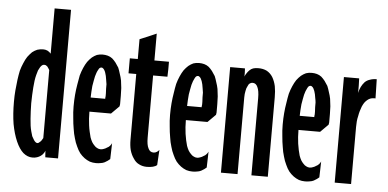

<svg xmlns="http://www.w3.org/2000/svg" viewBox="-47 -727 1659 821"><g transform="rotate(5 782.5 -316.0)"><path d="M156.2 -81.1Q156.2 -81.1 156.2 -81.1Q156.2 -81.1 156.2 -81.1Q153.3 -77.1 151.4 -73.2Q149.4 -69.3 146.5 -66.4Q142.6 -62.5 139.6 -60.5Q136.7 -57.6 132.8 -57.6Q132.8 -57.6 132.8 -57.6Q132.8 -57.6 132.8 -57.6Q127.9 -57.6 124 -61.5Q120.1 -64.5 116.2 -71.3Q112.3 -77.1 108.4 -85Q105.5 -93.8 102.5 -105.5Q99.6 -116.2 97.7 -128.9Q95.7 -142.6 94.7 -158.2Q93.8 -173.8 92.8 -190.4Q91.8 -207 91.8 -224.6Q91.8 -224.6 91.8 -224.6Q91.8 -224.6 91.8 -224.6Q91.8 -244.1 92.8 -260.7Q93.8 -277.3 94.7 -293Q95.7 -308.6 97.7 -322.3Q99.6 -335.9 102.5 -346.7Q105.5 -358.4 108.4 -367.2Q112.3 -375 116.2 -381.8Q120.1 -387.7 124 -390.6Q127.9 -393.6 132.8 -393.6Q132.8 -393.6 132.8 -393.6Q132.8 -393.6 132.8 -393.6Q136.7 -393.6 139.6 -392.6Q142.6 -390.6 146.5 -387.7Q149.4 -383.8 151.4 -380.9Q153.3 -377 156.2 -373Q156.2 -373 156.2 -319.3Q156.2 -264.6 156.2 -205.1Q156.2 -156.2 156.2 -119.1Q156.2 -81.1 156.2 -81.1ZM226.6 0Q226.6 0 226.6 -11.7Q226.6 -22.5 226.6 -42Q226.6 -80.1 226.6 -140.6Q226.6 -202.1 226.6 -271.5Q226.6 -356.4 226.6 -439.5Q226.6 -523.4 226.6 -576.2Q226.6 -604.5 226.6 -621.1Q226.6 -637.7 226.6 -637.7Q226.6 -637.7 191.4 -637.7Q156.2 -637.7 156.2 -637.7Q156.2 -637.7 156.2 -612.3Q156.2 -587.9 156.2 -554.7Q156.2 -514.6 156.2 -479.5Q156.2 -443.4 156.2 -443.4Q156.2 -443.4 156.2 -443.4Q156.2 -443.4 156.2 -443.4Q149.4 -451.2 141.6 -455.1Q132.8 -459 124 -459Q124 -459 124 -459Q124 -459 124 -459Q109.4 -459 97.7 -455.1Q85.9 -450.2 76.2 -442.4Q66.4 -432.6 57.6 -420.9Q49.8 -409.2 43 -392.6Q36.1 -377 31.2 -359.4Q27.3 -340.8 24.4 -319.3Q21.5 -296.9 19.5 -273.4Q17.6 -251 17.6 -224.6Q17.6 -224.6 17.6 -224.6Q17.6 -224.6 17.6 -224.6Q17.6 -171.9 24.4 -129.9Q32.2 -87.9 45.9 -56.6Q59.6 -25.4 77.1 -9.8Q95.7 5.9 117.2 5.9Q117.2 5.9 117.2 5.9Q117.2 5.9 117.2 5.9Q127.9 5.9 136.7 2.9Q145.5 0 152.3 -4.9Q159.2 -9.8 163.1 -15.6Q168 -21.5 169.9 -28.3Q169.9 -28.3 170.9 -13.7Q171.9 0 171.9 0Q171.9 0 199.2 0Q226.6 0 226.6 0Z M406.2 -294.9Q406.2 -293.9 406.2 -290Q406.2 -287.1 406.2 -283.2Q405.3 -278.3 405.3 -275.4Q405.3 -272.5 405.3 -271.5Q405.3 -271.5 374 -271.5Q342.8 -271.5 342.8 -271.5Q342.8 -271.5 342.8 -271.5Q342.8 -271.5 342.8 -271.5Q342.8 -284.2 343.8 -295.9Q344.7 -308.6 345.7 -321.3Q347.7 -333 349.6 -343.8Q351.6 -353.5 353.5 -363.3Q356.4 -372.1 358.4 -378.9Q361.3 -386.7 364.3 -391.6Q367.2 -397.5 370.1 -400.4Q374 -403.3 377.9 -403.3Q377.9 -403.3 377.9 -403.3Q377.9 -403.3 377.9 -403.3Q381.8 -403.3 384.8 -400.4Q387.7 -398.4 390.6 -393.6Q393.6 -388.7 395.5 -382.8Q397.5 -377 399.4 -369.1Q401.4 -360.4 402.3 -352.5Q404.3 -343.8 405.3 -334Q405.3 -324.2 405.3 -314.5Q406.2 -304.7 406.2 -294.9Q406.2 -294.9 406.2 -294.9Q406.2 -294.9 406.2 -294.9ZM470.7 -290Q470.7 -307.6 469.7 -323.2Q467.8 -338.9 465.8 -355.5Q462.9 -370.1 458 -383.8Q454.1 -397.5 449.2 -409.2Q442.4 -419.9 435.5 -429.7Q427.7 -439.5 419.9 -446.3Q411.1 -453.1 400.4 -456.1Q389.6 -459 377.9 -459Q377.9 -459 377.9 -459Q377.9 -459 377.9 -459Q365.2 -459 353.5 -455.1Q342.8 -450.2 333 -442.4Q323.2 -433.6 314.5 -421.9Q306.6 -410.2 299.8 -394.5Q293 -378.9 288.1 -361.3Q284.2 -342.8 281.2 -322.3Q277.3 -299.8 275.4 -277.3Q273.4 -253.9 273.4 -227.5Q273.4 -227.5 273.4 -227.5Q273.4 -227.5 273.4 -227.5Q273.4 -202.1 276.4 -177.7Q278.3 -153.3 282.2 -131.8Q285.2 -110.4 291 -91.8Q295.9 -73.2 303.7 -57.6Q310.5 -42 319.3 -30.3Q328.1 -19.5 339.8 -10.7Q350.6 -2.9 363.3 2Q376 5.9 389.6 5.9Q389.6 5.9 389.6 5.9Q389.6 5.9 389.6 5.9Q401.4 5.9 410.2 3.9Q418.9 2.9 426.8 -1Q433.6 -4.9 439.5 -8.8Q445.3 -12.7 449.2 -16.6Q449.2 -16.6 450.2 -50.8Q451.2 -85 451.2 -85Q451.2 -85 451.2 -85Q451.2 -85 451.2 -85Q448.2 -78.1 443.4 -73.2Q438.5 -67.4 431.6 -64.5Q424.8 -59.6 418 -57.6Q411.1 -54.7 404.3 -54.7Q404.3 -54.7 404.3 -54.7Q404.3 -54.7 404.3 -54.7Q396.5 -54.7 389.6 -58.6Q382.8 -61.5 377 -68.4Q371.1 -74.2 366.2 -82Q361.3 -90.8 357.4 -101.6Q354.5 -112.3 351.6 -125Q348.6 -137.7 346.7 -152.3Q344.7 -166 343.8 -180.7Q342.8 -195.3 342.8 -210.9Q342.8 -210.9 389.6 -210.9Q435.5 -210.9 435.5 -210.9Q435.5 -210.9 452.1 -227.5Q468.8 -244.1 468.8 -244.1Q468.8 -244.1 468.8 -244.1Q468.8 -244.1 468.8 -244.1Q469.7 -245.1 469.7 -248Q469.7 -250 470.7 -253.9Q470.7 -256.8 470.7 -259.8Q470.7 -263.7 470.7 -266.6Q470.7 -270.5 470.7 -274.4Q470.7 -277.3 470.7 -281.2Q470.7 -284.2 470.7 -286.1Q470.7 -288.1 470.7 -290Q470.7 -290 470.7 -290Q470.7 -290 470.7 -290Z M663.1 -453.1Q663.1 -453.1 631.8 -453.1Q600.6 -453.1 600.6 -453.1Q600.6 -453.1 600.6 -467.8Q600.6 -482.4 600.6 -502Q600.6 -525.4 600.6 -546.9Q600.6 -568.4 600.6 -568.4Q600.6 -568.4 564.5 -552.7Q529.3 -538.1 529.3 -538.1Q529.3 -538.1 529.3 -495.1Q529.3 -453.1 529.3 -453.1Q529.3 -453.1 512.7 -453.1Q495.1 -453.1 495.1 -453.1Q495.1 -453.1 495.1 -420.9Q495.1 -388.7 495.1 -388.7Q495.1 -388.7 511.7 -388.7Q528.3 -388.7 528.3 -388.7Q528.3 -388.7 528.3 -352.5Q528.3 -316.4 528.3 -269.5Q528.3 -210.9 528.3 -159.2Q528.3 -107.4 528.3 -107.4Q528.3 -107.4 528.3 -107.4Q528.3 -107.4 528.3 -107.4Q528.3 -82 533.2 -62.5Q539.1 -42 549.8 -27.3Q559.6 -11.7 574.2 -4.9Q588.9 2.9 607.4 2.9Q607.4 2.9 607.4 2.9Q607.4 2.9 607.4 2.9Q623 2.9 633.8 0Q645.5 -2.9 651.4 -8.8Q651.4 -8.8 653.3 -41Q655.3 -74.2 655.3 -74.2Q655.3 -74.2 655.3 -74.2Q655.3 -74.2 655.3 -74.2Q650.4 -67.4 644.5 -64.5Q638.7 -60.5 630.9 -60.5Q630.9 -60.5 630.9 -60.5Q630.9 -60.5 630.9 -60.5Q615.2 -60.5 608.4 -76.2Q600.6 -90.8 600.6 -122.1Q600.6 -122.1 600.6 -156.2Q600.6 -190.4 600.6 -235.4Q600.6 -290 600.6 -339.8Q600.6 -388.7 600.6 -388.7Q600.6 -388.7 630.9 -388.7Q662.1 -388.7 662.1 -388.7Q662.1 -388.7 663.1 -420.9Q663.1 -453.1 663.1 -453.1Z M820.3 -294.9Q820.3 -293.9 820.3 -290Q820.3 -287.1 820.3 -283.2Q819.3 -278.3 819.3 -275.4Q819.3 -272.5 819.3 -271.5Q819.3 -271.5 788.1 -271.5Q756.8 -271.5 756.8 -271.5Q756.8 -271.5 756.8 -271.5Q756.8 -271.5 756.8 -271.5Q756.8 -284.2 757.8 -295.9Q758.8 -308.6 759.8 -321.3Q761.7 -333 763.7 -343.8Q765.6 -353.5 767.6 -363.3Q770.5 -372.1 772.5 -378.9Q775.4 -386.7 778.3 -391.6Q781.2 -397.5 784.2 -400.4Q788.1 -403.3 792 -403.3Q792 -403.3 792 -403.3Q792 -403.3 792 -403.3Q795.9 -403.3 798.8 -400.4Q801.8 -398.4 804.7 -393.6Q807.6 -388.7 809.6 -382.8Q811.5 -377 813.5 -369.1Q815.4 -360.4 816.4 -352.5Q818.4 -343.8 819.3 -334Q819.3 -324.2 819.3 -314.5Q820.3 -304.7 820.3 -294.9Q820.3 -294.9 820.3 -294.9Q820.3 -294.9 820.3 -294.9ZM884.8 -290Q884.8 -307.6 883.8 -323.2Q881.8 -338.9 879.9 -355.5Q877 -370.1 872.1 -383.8Q868.2 -397.5 863.3 -409.2Q856.4 -419.9 849.6 -429.7Q841.8 -439.5 834 -446.3Q825.2 -453.1 814.5 -456.1Q803.7 -459 792 -459Q792 -459 792 -459Q792 -459 792 -459Q779.3 -459 767.6 -455.1Q756.8 -450.2 747.1 -442.4Q737.3 -433.6 728.5 -421.9Q720.7 -410.2 713.9 -394.5Q707 -378.9 702.1 -361.3Q698.2 -342.8 695.3 -322.3Q691.4 -299.8 689.5 -277.3Q687.5 -253.9 687.5 -227.5Q687.5 -227.5 687.5 -227.5Q687.5 -227.5 687.5 -227.5Q687.5 -202.1 690.4 -177.7Q692.4 -153.3 696.3 -131.8Q699.2 -110.4 705.1 -91.8Q710 -73.2 717.8 -57.6Q724.6 -42 733.4 -30.3Q742.2 -19.5 753.9 -10.7Q764.6 -2.9 777.3 2Q790 5.9 803.7 5.9Q803.7 5.9 803.7 5.9Q803.7 5.9 803.7 5.9Q815.4 5.9 824.2 3.9Q833 2.9 840.8 -1Q847.7 -4.9 853.5 -8.8Q859.4 -12.7 863.3 -16.6Q863.3 -16.6 864.3 -50.8Q865.2 -85 865.2 -85Q865.2 -85 865.2 -85Q865.2 -85 865.2 -85Q862.3 -78.1 857.4 -73.2Q852.5 -67.4 845.7 -64.5Q838.9 -59.6 832 -57.6Q825.2 -54.7 818.4 -54.7Q818.4 -54.7 818.4 -54.7Q818.4 -54.7 818.4 -54.7Q810.5 -54.7 803.7 -58.6Q796.9 -61.5 791 -68.4Q785.2 -74.2 780.3 -82Q775.4 -90.8 771.5 -101.6Q768.6 -112.3 765.6 -125Q762.7 -137.7 760.7 -152.3Q758.8 -166 757.8 -180.7Q756.8 -195.3 756.8 -210.9Q756.8 -210.9 803.7 -210.9Q849.6 -210.9 849.6 -210.9Q849.6 -210.9 866.2 -227.5Q882.8 -244.1 882.8 -244.1Q882.8 -244.1 882.8 -244.1Q882.8 -244.1 882.8 -244.1Q883.8 -245.1 883.8 -248Q883.8 -250 884.8 -253.9Q884.8 -256.8 884.8 -259.8Q884.8 -263.7 884.8 -266.6Q884.8 -270.5 884.8 -274.4Q884.8 -277.3 884.8 -281.2Q884.8 -284.2 884.8 -286.1Q884.8 -288.1 884.8 -290Q884.8 -290 884.8 -290Q884.8 -290 884.8 -290Z M1127 0Q1127 0 1127 -43.9Q1127 -87.9 1127 -144.5Q1127 -168.9 1127 -193.4Q1127 -218.8 1127 -241.2Q1127 -283.2 1127 -312.5Q1127 -340.8 1127 -340.8Q1127 -340.8 1127 -340.8Q1127 -340.8 1127 -340.8Q1127 -367.2 1123 -388.7Q1118.2 -410.2 1108.4 -426.8Q1098.6 -442.4 1083 -451.2Q1067.4 -459 1046.9 -459Q1046.9 -459 1046.9 -459Q1046.9 -459 1046.9 -459Q1033.2 -459 1024.4 -456.1Q1015.6 -453.1 1008.8 -446.3Q1002 -439.5 997.1 -431.6Q992.2 -424.8 990.2 -418Q990.2 -418 990.2 -435.5Q989.3 -453.1 989.3 -453.1Q989.3 -453.1 957 -453.1Q925.8 -453.1 925.8 -453.1Q925.8 -453.1 925.8 -394.5Q925.8 -335.9 925.8 -260.7Q925.8 -227.5 925.8 -195.3Q925.8 -162.1 925.8 -131.8Q925.8 -76.2 925.8 -38.1Q925.8 0 925.8 0Q925.8 0 960.9 0Q997.1 0 997.1 0Q997.1 0 997.1 -42Q997.1 -85 997.1 -139.6Q997.1 -183.6 997.1 -226.6Q997.1 -269.5 997.1 -296.9Q997.1 -311.5 997.1 -320.3Q997.1 -329.1 997.1 -329.1Q997.1 -329.1 997.1 -329.1Q997.1 -329.1 997.1 -329.1Q997.1 -344.7 1000 -357.4Q1002 -370.1 1006.8 -377.9Q1009.8 -386.7 1015.6 -390.6Q1020.5 -394.5 1027.3 -394.5Q1027.3 -394.5 1027.3 -394.5Q1027.3 -394.5 1027.3 -394.5Q1042 -394.5 1048.8 -378.9Q1056.6 -363.3 1056.6 -331.1Q1056.6 -331.1 1056.6 -288.1Q1056.6 -245.1 1056.6 -190.4Q1056.6 -166 1056.6 -142.6Q1056.6 -118.2 1056.6 -96.7Q1056.6 -55.7 1056.6 -27.3Q1056.6 0 1056.6 0Q1056.6 0 1091.8 0Q1127 0 1127 0Z M1303.7 -294.9Q1303.7 -293.9 1303.7 -290Q1303.7 -287.1 1303.7 -283.2Q1302.7 -278.3 1302.7 -275.4Q1302.7 -272.5 1302.7 -271.5Q1302.7 -271.5 1271.5 -271.5Q1240.2 -271.5 1240.2 -271.5Q1240.2 -271.5 1240.2 -271.5Q1240.2 -271.5 1240.2 -271.5Q1240.2 -284.2 1241.2 -295.9Q1242.2 -308.6 1243.2 -321.3Q1245.1 -333 1247.1 -343.8Q1249 -353.5 1251 -363.3Q1253.9 -372.1 1255.9 -378.9Q1258.8 -386.7 1261.7 -391.6Q1264.6 -397.5 1267.6 -400.4Q1271.5 -403.3 1275.4 -403.3Q1275.4 -403.3 1275.4 -403.3Q1275.4 -403.3 1275.4 -403.3Q1279.3 -403.3 1282.2 -400.4Q1285.2 -398.4 1288.1 -393.6Q1291 -388.7 1293 -382.8Q1294.9 -377 1296.9 -369.1Q1298.8 -360.4 1299.8 -352.5Q1301.8 -343.8 1302.7 -334Q1302.7 -324.2 1302.7 -314.5Q1303.7 -304.7 1303.7 -294.9Q1303.7 -294.9 1303.7 -294.9Q1303.7 -294.9 1303.7 -294.9ZM1368.2 -290Q1368.2 -307.6 1367.2 -323.2Q1365.2 -338.9 1363.3 -355.5Q1360.4 -370.1 1355.5 -383.8Q1351.6 -397.5 1346.7 -409.2Q1339.8 -419.9 1333 -429.7Q1325.2 -439.5 1317.4 -446.3Q1308.6 -453.1 1297.9 -456.1Q1287.1 -459 1275.4 -459Q1275.4 -459 1275.4 -459Q1275.4 -459 1275.4 -459Q1262.7 -459 1251 -455.1Q1240.2 -450.2 1230.5 -442.4Q1220.7 -433.6 1211.9 -421.9Q1204.1 -410.2 1197.3 -394.5Q1190.4 -378.9 1185.5 -361.3Q1181.6 -342.8 1178.7 -322.3Q1174.8 -299.8 1172.9 -277.3Q1170.9 -253.9 1170.9 -227.5Q1170.9 -227.5 1170.9 -227.5Q1170.9 -227.5 1170.9 -227.5Q1170.9 -202.1 1173.8 -177.7Q1175.8 -153.3 1179.7 -131.8Q1182.6 -110.4 1188.5 -91.8Q1193.4 -73.2 1201.2 -57.6Q1208 -42 1216.8 -30.3Q1225.6 -19.5 1237.3 -10.7Q1248 -2.9 1260.7 2Q1273.4 5.9 1287.1 5.9Q1287.1 5.9 1287.1 5.9Q1287.1 5.9 1287.1 5.9Q1298.8 5.9 1307.6 3.9Q1316.4 2.9 1324.2 -1Q1331.1 -4.9 1336.9 -8.8Q1342.8 -12.7 1346.7 -16.6Q1346.7 -16.6 1347.7 -50.8Q1348.6 -85 1348.6 -85Q1348.6 -85 1348.6 -85Q1348.6 -85 1348.6 -85Q1345.7 -78.1 1340.8 -73.2Q1335.9 -67.4 1329.1 -64.5Q1322.3 -59.6 1315.4 -57.6Q1308.6 -54.7 1301.8 -54.7Q1301.8 -54.7 1301.8 -54.7Q1301.8 -54.7 1301.8 -54.7Q1293.9 -54.7 1287.1 -58.6Q1280.3 -61.5 1274.4 -68.4Q1268.6 -74.2 1263.7 -82Q1258.8 -90.8 1254.9 -101.6Q1252 -112.3 1249 -125Q1246.1 -137.7 1244.1 -152.3Q1242.2 -166 1241.2 -180.7Q1240.2 -195.3 1240.2 -210.9Q1240.2 -210.9 1287.1 -210.9Q1333 -210.9 1333 -210.9Q1333 -210.9 1349.6 -227.5Q1366.2 -244.1 1366.2 -244.1Q1366.2 -244.1 1366.2 -244.1Q1366.2 -244.1 1366.2 -244.1Q1367.2 -245.1 1367.2 -248Q1367.2 -250 1368.2 -253.9Q1368.2 -256.8 1368.2 -259.8Q1368.2 -263.7 1368.2 -266.6Q1368.2 -270.5 1368.2 -274.4Q1368.2 -277.3 1368.2 -281.2Q1368.2 -284.2 1368.2 -286.1Q1368.2 -288.1 1368.2 -290Q1368.2 -290 1368.2 -290Q1368.2 -290 1368.2 -290Z M1554.7 -456.1Q1554.7 -456.1 1554.7 -456.1Q1554.7 -456.1 1554.7 -456.1Q1538.1 -456.1 1525.4 -451.2Q1512.7 -447.3 1503.9 -438.5Q1495.1 -428.7 1489.3 -417Q1483.4 -405.3 1480.5 -390.6Q1480.5 -390.6 1480.5 -421.9Q1479.5 -453.1 1479.5 -453.1Q1479.5 -453.1 1447.3 -453.1Q1414.1 -453.1 1414.1 -453.1Q1414.1 -453.1 1414.1 -394.5Q1414.1 -335.9 1414.1 -260.7Q1414.1 -227.5 1414.1 -195.3Q1414.1 -162.1 1414.1 -131.8Q1414.1 -76.2 1414.1 -38.1Q1414.1 0 1414.1 0Q1414.1 0 1449.2 0Q1484.4 0 1484.4 0Q1484.4 0 1484.4 -31.2Q1484.4 -63.5 1484.4 -104.5Q1484.4 -154.3 1484.4 -199.2Q1484.4 -245.1 1484.4 -245.1Q1484.4 -245.1 1484.4 -245.1Q1484.4 -245.1 1484.4 -245.1Q1484.4 -256.8 1485.4 -268.6Q1486.3 -280.3 1489.3 -292Q1491.2 -303.7 1494.1 -313.5Q1497.1 -324.2 1501 -334Q1504.9 -342.8 1509.8 -350.6Q1514.6 -357.4 1521.5 -363.3Q1527.3 -368.2 1534.2 -371.1Q1542 -374 1549.8 -374Q1549.8 -374 1552.7 -374Q1554.7 -374 1554.7 -374Q1554.7 -374 1554.7 -374Q1554.7 -374 1554.7 -374Q1555.7 -374 1555.7 -374Q1555.7 -374 1556.6 -373Q1556.6 -373 1555.7 -414.1Q1554.7 -456.1 1554.7 -456.1Z"/></g></svg>

Font: AgendaMediumCondGoodkids
Style: AgendaMediumCondGoodkids
Weight: 500
Designer: ""
Version: ""